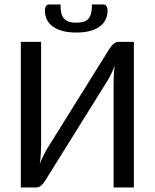

<svg xmlns="http://www.w3.org/2000/svg" viewBox="-20 -826 682 846"><path d="M71.8 0ZM463.9 -613.8Q470.2 -624 480.5 -632.8Q490.7 -641.6 503.4 -641.6H569.8V0H480.5V-453.1Q480.5 -471.7 481.4 -492.7Q482.4 -513.7 485.4 -536.6Q478 -516.6 469.5 -499.3Q460.9 -481.9 452.6 -468.8L177.7 -27.8Q171.4 -17.6 161.4 -8.8Q151.4 0 138.2 0H71.8V-641.6H161.1V-189Q161.1 -169.4 159.9 -148.2Q158.7 -127 155.3 -103.5Q163.1 -124 171.9 -141.6Q180.7 -159.2 189 -172.9ZM316.4 -726.1Q335.4 -726.1 348.6 -730.2Q361.8 -734.4 369.9 -743.9Q377.9 -753.4 381.6 -768.6Q385.3 -783.7 385.3 -806.2H435.5Q444.8 -806.2 449.5 -798.3Q454.1 -790.5 454.1 -780.8Q454.1 -733.4 417.7 -708Q381.3 -682.6 316.4 -682.6Q251 -682.6 214.4 -708Q177.7 -733.4 177.7 -780.8Q177.7 -790.5 182.4 -798.3Q187 -806.2 196.3 -806.2H246.6Q246.6 -783.7 250.2 -768.6Q253.9 -753.4 262.2 -743.9Q270.5 -734.4 283.7 -730.2Q296.9 -726.1 316.4 -726.1Z"/></svg>

Font: Carlito
Style: Regular
Weight: 400
Designer: Lukasz Dziedzic
Foundry: tyPoland Lukasz Dziedzic
Version: Version 1.103; Beta1; all basic design good, some composites